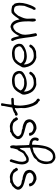

<svg xmlns="http://www.w3.org/2000/svg" viewBox="1440 -2204 1214 4135"><g transform="rotate(-90 2047.5 -137.0)"><path d="M502.9 -394.5Q496.1 -378.9 486.3 -368.2Q477.5 -358.4 458 -358.4H451.2Q432.6 -383.8 416.5 -410.2Q400.4 -436.5 376 -456.1Q337.9 -468.8 297.9 -473.6Q287.1 -474.6 275.4 -474.6Q244.1 -474.6 210 -465.8Q192.4 -460.9 170.4 -450.2Q148.4 -439.5 140.6 -429.7Q134.8 -421.9 125.5 -414.1Q116.2 -406.2 107.9 -397.5Q99.6 -388.7 94.7 -377.9Q90.8 -370.1 90.8 -360.4Q90.8 -356.4 91.8 -351.6Q92.8 -342.8 98.1 -334Q103.5 -325.2 111.8 -316.4Q120.1 -307.6 129.4 -300.8Q138.7 -293.9 147.5 -290Q160.2 -284.2 173.8 -281.7Q187.5 -279.3 201.2 -277.3Q214.8 -275.4 228 -272.5Q241.2 -269.5 252 -260.7Q297.9 -259.8 344.7 -242.7Q391.6 -225.6 424.8 -198.2Q456.1 -156.2 456.1 -114.3V-107.4Q453.1 -62.5 424.8 -27.8Q396.5 6.8 349.6 26.4Q313.5 41 273.4 41Q261.7 41 249 40Q220.7 30.3 195.3 18.1Q169.9 5.9 149.9 -11.7Q129.9 -29.3 116.2 -53.2Q102.5 -77.1 98.6 -110.4H101.6Q107.4 -110.4 113.3 -113.3Q121.1 -116.2 128.9 -119.1Q135.7 -121.1 141.6 -121.1H144.5Q151.4 -120.1 157.2 -113.3Q165 -108.4 168.9 -98.6Q169.9 -93.8 169.9 -89.8Q169.9 -83 167 -77.1Q187.5 -47.9 221.7 -34.2Q249 -22.5 277.3 -22.5Q283.2 -22.5 290 -23.4Q324.2 -26.4 354.5 -44.4Q384.8 -62.5 398.4 -96.7Q396.5 -115.2 388.7 -131.8Q380.9 -148.4 369.1 -162.1Q341.8 -177.7 309.1 -187.5Q276.4 -197.3 242.7 -205.6Q209 -213.9 176.3 -222.7Q143.6 -231.4 114.7 -245.1Q85.9 -258.8 64 -279.3Q42 -299.8 30.3 -332V-371.1Q35.2 -389.6 43.9 -403.8Q52.7 -418 63.5 -430.7Q74.2 -443.4 85.9 -454.6Q97.7 -465.8 108.4 -478.5Q119.1 -484.4 130.4 -489.3Q141.6 -494.1 152.8 -499.5Q164.1 -504.9 173.8 -511.7Q183.6 -518.6 190.4 -528.3Q204.1 -524.4 219.7 -524.4Q221.7 -524.4 223.6 -525.4Q241.2 -525.4 259.3 -527.8Q277.3 -530.3 293.9 -532.2H307.6Q316.4 -532.2 324.2 -531.2Q370.1 -523.4 403.3 -500.5Q436.5 -477.5 467.8 -453.1Q468.8 -442.4 473.6 -435.1Q478.5 -427.7 483.9 -421.4Q489.3 -415 494.6 -408.7Q500 -402.3 502.9 -394.5Z M1132.8 -55.7Q1148.4 -36.1 1152.3 -4.9Q1153.3 5.9 1153.3 14.6Q1153.3 35.2 1148.4 51.8Q1140.6 77.1 1124 86.9Q1118.2 90.8 1112.3 90.8Q1098.6 90.8 1080.1 74.2V66.4Q1080.1 59.6 1081.1 54.7Q1083 47.9 1085.9 41Q1088.9 34.2 1091.3 27.8Q1093.8 21.5 1093.8 12.7Q1092.8 -8.8 1086.4 -21.5Q1080.1 -34.2 1068.4 -41Q1056.6 -47.9 1039.1 -50.8Q1021.5 -53.7 999 -55.7Q997.1 1 993.2 60.5Q989.3 120.1 979 176.3Q968.8 232.4 950.2 282.2Q931.6 332 900.9 369.6Q870.1 407.2 825.2 428.7Q780.3 450.2 717.8 450.2Q673.8 441.4 646 417.5Q618.2 393.6 596.7 362.3Q585.9 314.5 581.1 268.6Q580.1 256.8 580.1 245.1Q580.1 209 590.8 168.9Q592.8 160.2 598.6 146Q604.5 131.8 611.3 117.2Q618.2 102.5 626 89.4Q633.8 76.2 639.6 68.4Q646.5 59.6 656.7 54.7Q667 49.8 675.8 42Q688.5 29.3 697.8 14.2Q707 -1 724.6 -13.7Q735.4 -21.5 751 -28.3Q766.6 -35.2 780.3 -43Q817.4 -62.5 852.1 -74.7Q886.7 -86.9 933.6 -98.6Q933.6 -125 933.1 -153.8Q932.6 -182.6 931.6 -211.4Q930.7 -240.2 928.7 -268.1Q926.8 -295.9 923.8 -320.3Q910.2 -312.5 902.3 -300.8Q894.5 -289.1 888.2 -275.4Q881.8 -261.7 876 -248Q870.1 -234.4 861.3 -222.7Q851.6 -210 835.4 -200.7Q819.3 -191.4 802.7 -179.7Q786.1 -168 769.5 -155.8Q752.9 -143.6 733.4 -135.3Q713.9 -127 690.4 -125Q685.5 -124 679.7 -124Q660.2 -124 636.7 -130.9Q607.4 -151.4 592.8 -181.2Q578.1 -210.9 575.2 -246.1Q573.2 -258.8 573.2 -273.4Q573.2 -294.9 577.1 -318.4Q582 -355.5 591.3 -392.6Q600.6 -429.7 612.3 -464.4Q624 -499 632.8 -526.4Q643.6 -533.2 656.2 -533.2Q661.1 -533.2 666 -532.2Q670.9 -525.4 675.8 -519.5Q680.7 -513.7 685.5 -505.9Q675.8 -468.8 660.6 -425.8Q645.5 -382.8 636.7 -338.9Q630.9 -307.6 630.9 -277.3Q630.9 -265.6 631.8 -253.9Q634.8 -212.9 662.1 -179.7Q672.9 -177.7 681.6 -177.7Q687.5 -177.7 693.4 -178.7Q707 -180.7 717.8 -185.1Q728.5 -189.5 737.8 -195.8Q747.1 -202.1 756.8 -209Q772.5 -219.7 788.6 -227.1Q804.7 -234.4 815.4 -248Q827.1 -261.7 835.9 -278.8Q844.7 -295.9 853 -312.5Q861.3 -329.1 870.6 -344.2Q879.9 -359.4 894.5 -369.1Q903.3 -404.3 914.1 -439.5Q923.8 -470.7 923.8 -505.9V-512.7Q934.6 -517.6 945.3 -522.5Q951.2 -525.4 957 -525.4Q962.9 -525.4 968.8 -522.5Q976.6 -511.7 980 -497.6Q983.4 -483.4 984.4 -466.8V-459Q984.4 -446.3 983.4 -433.6Q981.4 -417 979.5 -402.3Q982.4 -369.1 983.4 -335.9Q984.4 -302.7 985.4 -267.6Q986.3 -232.4 987.3 -195.3Q988.3 -158.2 992.2 -118.2Q1004.9 -115.2 1014.2 -112.8Q1023.4 -110.4 1032.2 -107.9Q1041 -105.5 1050.8 -103.5Q1060.5 -101.6 1074.2 -100.6Q1081.1 -94.7 1087.9 -90.8Q1094.7 -86.9 1102.1 -83Q1109.4 -79.1 1116.7 -72.8Q1124 -66.4 1132.8 -55.7ZM936.5 -6.8Q936.5 -9.8 937.5 -15.6Q938.5 -21.5 938.5 -27.3Q938.5 -33.2 936 -37.6Q933.6 -42 926.8 -43Q915 -38.1 903.8 -34.2Q892.6 -30.3 880.9 -27.8Q869.1 -25.4 856.9 -22.9Q844.7 -20.5 835 -16.6Q827.1 -12.7 816.9 -4.9Q806.6 2.9 795.9 9.8Q781.2 18.6 764.6 29.3Q748 40 732.9 51.8Q717.8 63.5 704.1 76.2Q690.4 88.9 681.6 100.6Q668 120.1 657.2 148.4Q646.5 176.8 640.6 208Q635.7 235.4 635.7 262.7V271.5Q636.7 303.7 646.5 330.1Q656.2 356.4 675.8 374Q695.3 391.6 727.5 394.5Q736.3 395.5 744.1 395.5Q775.4 395.5 798.8 382.8Q827.1 368.2 847.7 343.8Q868.2 319.3 882.3 289.6Q896.5 259.8 910.2 234.4Q920.9 178.7 929.7 118.2Q936.5 69.3 936.5 16.6Z M1591.8 -394.5Q1585 -378.9 1575.2 -368.2Q1566.4 -358.4 1546.9 -358.4H1540Q1521.5 -383.8 1505.4 -410.2Q1489.3 -436.5 1464.8 -456.1Q1426.8 -468.8 1386.7 -473.6Q1376 -474.6 1364.3 -474.6Q1333 -474.6 1298.8 -465.8Q1281.2 -460.9 1259.3 -450.2Q1237.3 -439.5 1229.5 -429.7Q1223.6 -421.9 1214.4 -414.1Q1205.1 -406.2 1196.8 -397.5Q1188.5 -388.7 1183.6 -377.9Q1179.7 -370.1 1179.7 -360.4Q1179.7 -356.4 1180.7 -351.6Q1181.6 -342.8 1187 -334Q1192.4 -325.2 1200.7 -316.4Q1209 -307.6 1218.3 -300.8Q1227.5 -293.9 1236.3 -290Q1249 -284.2 1262.7 -281.7Q1276.4 -279.3 1290 -277.3Q1303.7 -275.4 1316.9 -272.5Q1330.1 -269.5 1340.8 -260.7Q1386.7 -259.8 1433.6 -242.7Q1480.5 -225.6 1513.7 -198.2Q1544.9 -156.2 1544.9 -114.3V-107.4Q1542 -62.5 1513.7 -27.8Q1485.4 6.8 1438.5 26.4Q1402.3 41 1362.3 41Q1350.6 41 1337.9 40Q1309.6 30.3 1284.2 18.1Q1258.8 5.9 1238.8 -11.7Q1218.8 -29.3 1205.1 -53.2Q1191.4 -77.1 1187.5 -110.4H1190.4Q1196.3 -110.4 1202.1 -113.3Q1210 -116.2 1217.8 -119.1Q1224.6 -121.1 1230.5 -121.1H1233.4Q1240.2 -120.1 1246.1 -113.3Q1253.9 -108.4 1257.8 -98.6Q1258.8 -93.8 1258.8 -89.8Q1258.8 -83 1255.9 -77.1Q1276.4 -47.9 1310.5 -34.2Q1337.9 -22.5 1366.2 -22.5Q1372.1 -22.5 1378.9 -23.4Q1413.1 -26.4 1443.4 -44.4Q1473.6 -62.5 1487.3 -96.7Q1485.4 -115.2 1477.5 -131.8Q1469.7 -148.4 1458 -162.1Q1430.7 -177.7 1397.9 -187.5Q1365.2 -197.3 1331.5 -205.6Q1297.9 -213.9 1265.1 -222.7Q1232.4 -231.4 1203.6 -245.1Q1174.8 -258.8 1152.8 -279.3Q1130.9 -299.8 1119.1 -332V-371.1Q1124 -389.6 1132.8 -403.8Q1141.6 -418 1152.3 -430.7Q1163.1 -443.4 1174.8 -454.6Q1186.5 -465.8 1197.3 -478.5Q1208 -484.4 1219.2 -489.3Q1230.5 -494.1 1241.7 -499.5Q1252.9 -504.9 1262.7 -511.7Q1272.5 -518.6 1279.3 -528.3Q1293 -524.4 1308.6 -524.4Q1310.5 -524.4 1312.5 -525.4Q1330.1 -525.4 1348.1 -527.8Q1366.2 -530.3 1382.8 -532.2H1396.5Q1405.3 -532.2 1413.1 -531.2Q1459 -523.4 1492.2 -500.5Q1525.4 -477.5 1556.6 -453.1Q1557.6 -442.4 1562.5 -435.1Q1567.4 -427.7 1572.8 -421.4Q1578.1 -415 1583.5 -408.7Q1588.9 -402.3 1591.8 -394.5Z M1994.1 -501Q2007.8 -481.4 2007.8 -470.7V-468.8Q2005.9 -457 1993.7 -452.1Q1981.4 -447.3 1962.4 -446.8Q1943.4 -446.3 1922.9 -446.3Q1901.4 -446.3 1882.8 -444.8Q1864.3 -443.4 1853.5 -436.5Q1840.8 -385.7 1840.8 -330.1Q1839.8 -326.2 1839.8 -322.3Q1839.8 -270.5 1847.7 -219.7Q1854.5 -165 1867.7 -116.2Q1880.9 -67.4 1896.5 -31.2Q1908.2 -21.5 1917.5 -3.4Q1926.8 14.6 1945.3 30.3Q1953.1 37.1 1961.4 42Q1969.7 46.9 1976.6 52.2Q1983.4 57.6 1987.3 64.5Q1990.2 70.3 1990.2 78.1V83Q1989.3 97.7 1977.5 105.5Q1967.8 112.3 1957 112.3H1951.2Q1942.4 110.4 1938.5 102.1Q1934.6 93.8 1921.9 83Q1917 78.1 1908.7 75.7Q1900.4 73.2 1896.5 70.3Q1881.8 57.6 1869.6 38.6Q1857.4 19.5 1847.2 -1Q1836.9 -21.5 1828.6 -43Q1820.3 -64.5 1814.5 -84Q1806.6 -106.4 1799.8 -133.8Q1793 -161.1 1788.1 -194.3Q1786.1 -210.9 1786.1 -227.5Q1786.1 -238.3 1787.1 -248Q1788.1 -264.6 1788.1 -282.2V-298.8Q1787.1 -326.2 1785.2 -358.4Q1784.2 -367.2 1784.2 -377Q1784.2 -399.4 1788.1 -422.9Q1785.2 -423.8 1781.2 -423.8Q1770.5 -423.8 1757.8 -416Q1740.2 -406.2 1721.2 -394Q1702.1 -381.8 1683.6 -372.1Q1667 -364.3 1653.3 -364.3H1647.5Q1633.8 -366.2 1627.9 -377Q1622.1 -385.7 1622.1 -394.5Q1622.1 -396.5 1623 -399.4Q1624 -410.2 1634.8 -418Q1641.6 -423.8 1654.3 -423.8Q1659.2 -423.8 1664.1 -422.9Q1691.4 -445.3 1726.1 -458Q1760.7 -470.7 1797.9 -481.4Q1802.7 -520.5 1813 -566.4Q1823.2 -612.3 1831.1 -655.3Q1833 -666 1833 -676.8Q1833 -686.5 1834 -695.8Q1835 -705.1 1838.4 -711.9Q1841.8 -718.8 1850.6 -723.6Q1855.5 -721.7 1862.3 -721.7Q1868.2 -721.7 1874 -720.7Q1879.9 -719.7 1884.8 -716.8Q1889.6 -713.9 1892.6 -707Q1883.8 -663.1 1874.5 -607.9Q1865.2 -552.7 1860.4 -498Q1872.1 -497.1 1883.8 -497.1Q1904.3 -497.1 1927.7 -500Q1950.2 -502 1970.7 -502Q1982.4 -502 1994.1 -501Z M2571.3 -92.8Q2564.5 -65.4 2544.9 -43.9Q2525.4 -22.5 2505.9 -7.8Q2488.3 5.9 2465.8 12.7Q2443.4 19.5 2423.8 31.2Q2386.7 33.2 2353.5 34.7Q2320.3 36.1 2287.1 38.1Q2245.1 27.3 2209.5 7.3Q2173.8 -12.7 2146.5 -43.9Q2133.8 -58.6 2119.1 -84Q2104.5 -109.4 2093.8 -140.1Q2083 -170.9 2078.1 -204.1Q2076.2 -215.8 2076.2 -228.5Q2076.2 -248 2081.1 -265.6Q2083 -274.4 2092.8 -286.1Q2102.5 -297.9 2110.4 -314.5Q2135.7 -364.3 2166.5 -401.4Q2197.3 -438.5 2245.1 -460.9Q2275.4 -475.6 2318.4 -482.4Q2346.7 -486.3 2375 -486.3Q2390.6 -486.3 2406.2 -485.4Q2450.2 -481.4 2489.7 -466.8Q2529.3 -452.1 2551.8 -425.8Q2566.4 -408.2 2575.7 -385.3Q2585 -362.3 2586.9 -337.9V-327.1Q2586.9 -308.6 2582 -291Q2575.2 -268.6 2557.6 -252Q2535.2 -230.5 2502.4 -213.4Q2469.7 -196.3 2432.1 -185.1Q2394.5 -173.8 2353.5 -169.9Q2334 -167 2315.4 -167Q2293.9 -167 2274.4 -169.9Q2235.4 -174.8 2201.7 -189.9Q2168 -205.1 2143.6 -232.4Q2142.6 -221.7 2142.6 -211.9Q2142.6 -186.5 2149.4 -161.1Q2159.2 -125 2178.7 -95.7Q2198.2 -66.4 2227.1 -46.4Q2255.9 -26.4 2290 -20.5Q2310.5 -16.6 2334 -16.6Q2336.9 -16.6 2339.8 -17.6Q2365.2 -17.6 2390.1 -22Q2415 -26.4 2437.5 -35.2Q2460 -43.9 2476.6 -56.6Q2491.2 -67.4 2500.5 -83Q2509.8 -98.6 2525.4 -112.3Q2530.3 -113.3 2535.2 -113.3Q2547.9 -113.3 2555.7 -109.4Q2565.4 -103.5 2571.3 -92.8ZM2532.2 -334Q2530.3 -352.5 2520 -364.7Q2509.8 -377 2502.9 -396.5Q2483.4 -415 2453.1 -422.9Q2422.9 -430.7 2389.6 -430.7Q2355.5 -430.7 2320.8 -425.3Q2286.1 -419.9 2257.8 -412.1Q2229.5 -388.7 2205.1 -361.8Q2180.7 -335 2166 -297.9Q2182.6 -268.6 2208 -252.4Q2233.4 -236.3 2265.6 -229.5Q2295.9 -222.7 2330.1 -222.7Q2332 -222.7 2335 -223.6Q2372.1 -223.6 2411.1 -226.6Q2426.8 -237.3 2448.7 -247.1Q2470.7 -256.8 2489.7 -269Q2508.8 -281.2 2521.5 -296.9Q2532.2 -310.5 2532.2 -328.1Z M3156.2 -92.8Q3149.4 -65.4 3129.9 -43.9Q3110.4 -22.5 3090.8 -7.8Q3073.2 5.9 3050.8 12.7Q3028.3 19.5 3008.8 31.2Q2971.7 33.2 2938.5 34.7Q2905.3 36.1 2872.1 38.1Q2830.1 27.3 2794.4 7.3Q2758.8 -12.7 2731.4 -43.9Q2718.8 -58.6 2704.1 -84Q2689.5 -109.4 2678.7 -140.1Q2668 -170.9 2663.1 -204.1Q2661.1 -215.8 2661.1 -228.5Q2661.1 -248 2666 -265.6Q2668 -274.4 2677.7 -286.1Q2687.5 -297.9 2695.3 -314.5Q2720.7 -364.3 2751.5 -401.4Q2782.2 -438.5 2830.1 -460.9Q2860.4 -475.6 2903.3 -482.4Q2931.6 -486.3 2960 -486.3Q2975.6 -486.3 2991.2 -485.4Q3035.2 -481.4 3074.7 -466.8Q3114.3 -452.1 3136.7 -425.8Q3151.4 -408.2 3160.6 -385.3Q3169.9 -362.3 3171.9 -337.9V-327.1Q3171.9 -308.6 3167 -291Q3160.2 -268.6 3142.6 -252Q3120.1 -230.5 3087.4 -213.4Q3054.7 -196.3 3017.1 -185.1Q2979.5 -173.8 2938.5 -169.9Q2918.9 -167 2900.4 -167Q2878.9 -167 2859.4 -169.9Q2820.3 -174.8 2786.6 -189.9Q2752.9 -205.1 2728.5 -232.4Q2727.5 -221.7 2727.5 -211.9Q2727.5 -186.5 2734.4 -161.1Q2744.1 -125 2763.7 -95.7Q2783.2 -66.4 2812 -46.4Q2840.8 -26.4 2875 -20.5Q2895.5 -16.6 2918.9 -16.6Q2921.9 -16.6 2924.8 -17.6Q2950.2 -17.6 2975.1 -22Q3000 -26.4 3022.5 -35.2Q3044.9 -43.9 3061.5 -56.6Q3076.2 -67.4 3085.4 -83Q3094.7 -98.6 3110.4 -112.3Q3115.2 -113.3 3120.1 -113.3Q3132.8 -113.3 3140.6 -109.4Q3150.4 -103.5 3156.2 -92.8ZM3117.2 -334Q3115.2 -352.5 3105 -364.7Q3094.7 -377 3087.9 -396.5Q3068.4 -415 3038.1 -422.9Q3007.8 -430.7 2974.6 -430.7Q2940.4 -430.7 2905.8 -425.3Q2871.1 -419.9 2842.8 -412.1Q2814.5 -388.7 2790 -361.8Q2765.6 -335 2751 -297.9Q2767.6 -268.6 2793 -252.4Q2818.4 -236.3 2850.6 -229.5Q2880.9 -222.7 2915 -222.7Q2917 -222.7 2919.9 -223.6Q2957 -223.6 2996.1 -226.6Q3011.7 -237.3 3033.7 -247.1Q3055.7 -256.8 3074.7 -269Q3093.8 -281.2 3106.4 -296.9Q3117.2 -310.5 3117.2 -328.1Z M4037.1 -427.7Q4051.8 -381.8 4053.7 -337.9V-317.4Q4053.7 -283.2 4048.8 -250Q4042 -207 4029.3 -165Q4016.6 -123 4001 -82Q3990.2 -52.7 3974.6 -25.9Q3959 1 3942.4 22.5Q3937.5 20.5 3934.6 20.5H3930.7Q3927.7 22.5 3921.9 22.5H3916Q3907.2 16.6 3904.3 5.9Q3902.3 0 3902.3 -6.8Q3902.3 -10.7 3903.3 -14.6Q3904.3 -24.4 3909.7 -34.2Q3915 -43.9 3922.9 -48.8Q3939.5 -90.8 3955.1 -134.3Q3970.7 -177.7 3988.3 -218.8Q3990.2 -246.1 3993.2 -275.4Q3995.1 -296.9 3995.1 -317.4V-331.1Q3994.1 -358.4 3987.8 -382.8Q3981.4 -407.2 3965.8 -424.8Q3956.1 -431.6 3942.4 -436.5Q3928.7 -441.4 3913.1 -443.4Q3905.3 -444.3 3897.5 -444.3Q3889.6 -444.3 3882.8 -443.4Q3867.2 -441.4 3854.5 -434.6Q3831.1 -418 3813.5 -396Q3795.9 -374 3776.4 -352.5Q3768.6 -332 3758.8 -312Q3749 -292 3740.2 -271.5Q3731.4 -251 3724.1 -229.5Q3716.8 -208 3713.9 -183.6Q3710.9 -161.1 3710.9 -140.6Q3710.9 -136.7 3711.9 -133.8Q3711.9 -110.4 3712.9 -86.9Q3713.9 -63.5 3714.8 -39.1V-33.2Q3714.8 -11.7 3710.9 12.7Q3697.3 26.4 3674.8 29.3Q3659.2 15.6 3654.3 -2Q3649.4 -19.5 3649.4 -40Q3649.4 -59.6 3652.3 -80.6Q3655.3 -101.6 3655.3 -121.1Q3655.3 -168.9 3652.8 -218.8Q3650.4 -268.6 3641.6 -313Q3632.8 -357.4 3614.3 -395Q3595.7 -432.6 3563.5 -457Q3550.8 -460 3539.1 -460Q3529.3 -460 3520.5 -458Q3502 -453.1 3486.8 -443.4Q3471.7 -433.6 3459 -420.9Q3446.3 -408.2 3433.6 -398.4Q3426.8 -381.8 3418 -365.7Q3409.2 -349.6 3399.9 -332.5Q3390.6 -315.4 3382.8 -296.9Q3375 -278.3 3371.1 -257.8Q3366.2 -230.5 3366.2 -202.1Q3366.2 -194.3 3367.2 -187.5Q3368.2 -151.4 3374 -115.2Q3379.9 -79.1 3387.7 -43.5Q3395.5 -7.8 3400.4 25.4Q3393.6 41 3376 48.8Q3370.1 51.8 3364.3 51.8Q3352.5 51.8 3341.8 42Q3327.1 -5.9 3318.8 -67.9Q3310.5 -129.9 3302.2 -195.3Q3293.9 -260.7 3282.7 -323.2Q3271.5 -385.7 3250 -434.6Q3247.1 -441.4 3243.2 -447.3Q3239.3 -453.1 3236.3 -459.5Q3233.4 -465.8 3232.4 -473.6V-477.5Q3232.4 -484.4 3234.4 -493.2Q3249 -504.9 3260.7 -504.9Q3263.7 -504.9 3265.6 -503.9Q3279.3 -501 3289.1 -487.3Q3298.8 -473.6 3306.2 -452.1Q3313.5 -430.7 3318.8 -407.2Q3324.2 -383.8 3329.1 -362.3Q3334 -340.8 3338.9 -327.1Q3363.3 -377.9 3394 -421.4Q3424.8 -464.8 3468.8 -496.1Q3488.3 -499 3502.9 -506.3Q3517.6 -513.7 3534.2 -519.5Q3574.2 -514.6 3602.1 -497.6Q3629.9 -480.5 3648.9 -454.6Q3668 -428.7 3679.2 -395Q3690.4 -361.3 3697.3 -323.2Q3729.5 -370.1 3761.7 -414.6Q3793.9 -459 3837.9 -493.2Q3861.3 -499 3884.8 -499Q3899.4 -499 3913.1 -497.1Q3950.2 -491.2 3985.4 -483.4Q3998 -468.8 4010.7 -455.1Q4023.4 -441.4 4037.1 -427.7Z"/></g></svg>

Font: Crafty Girls
Style: Regular
Weight: 400
Designer: Crystal Kluge
Foundry: Font Diner, Inc DBA Tart Workshop
Version: Version 1.001